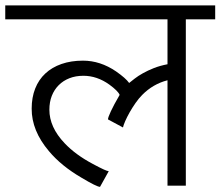

<svg xmlns="http://www.w3.org/2000/svg" viewBox="-20 -707 839 731"><path d="M799.3 -633.3H687.5V0H617.7V-401.4Q562.5 -387.2 521.5 -345.7Q508.8 -333 496.3 -315.2Q483.9 -297.4 473.6 -279.3Q463.4 -261.2 456.5 -245.4Q449.7 -229.5 448.2 -221.7L391.1 -252.4Q391.1 -259.8 402.1 -283.4Q413.1 -307.1 435.5 -345.7Q429.7 -360.4 396.5 -384.8Q349.6 -418.5 297.4 -418.5Q268.1 -418.5 244.4 -409.2Q220.7 -399.9 203.6 -382.8Q186.5 -365.7 177.2 -342Q168 -318.4 168 -289.1Q168 -222.7 226.1 -161.6Q267.6 -117.7 334 -82.5Q384.8 -55.2 394 -55.2L360.8 4.4Q348.6 4.4 290.5 -30.3Q213.4 -75.2 166.5 -131.3Q100.1 -209.5 100.6 -293.5Q100.6 -335.9 114 -369.9Q127.4 -403.8 152.6 -427.2Q177.7 -450.7 214.1 -463.4Q250.5 -476.1 295.9 -476.1Q361.8 -476.1 421.9 -435.1Q459 -409.2 471.7 -391.1Q479.5 -397.5 492.7 -407.7Q505.9 -418 524.2 -428.2Q542.5 -438.5 565.9 -447.8Q589.4 -457 617.7 -462.4V-633.3H0V-686.5H799.3Z"/></svg>

Font: SakalBharati
Style: Regular
Weight: 400
Designer: CDAC GIST
Foundry: CDAC
Version: 13.02